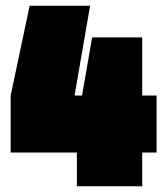

<svg xmlns="http://www.w3.org/2000/svg" viewBox="-20 -647 575 667"><path d="M524 -315V-117H474V0H247V-117H17V-315L83 -627H293L239 -315H265L300 -517H474V-315Z"/></svg>

Font: Blinker Black
Style: Regular
Weight: 900
Designer: Juergen Huber
Foundry: supertype
Version: Version 1.017;hotconv 1.0.117;makeotfexe 2.5.65602